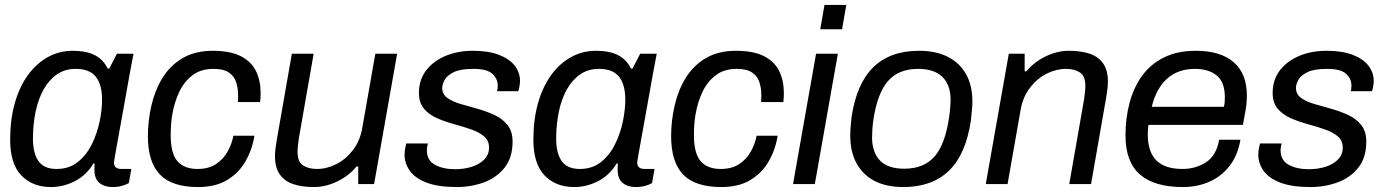

<svg xmlns="http://www.w3.org/2000/svg" viewBox="-20 -743 5598 775"><path d="M186 12Q111 12 66 -35Q21 -82 21 -179Q21 -261 40 -327.5Q59 -394 93.5 -441Q128 -488 174 -513Q220 -538 273 -538Q327 -538 361.5 -521Q396 -504 415 -466H421L452 -526H519Q519 -526 514.5 -503Q510 -480 503 -442Q496 -404 488 -358Q480 -312 471.5 -266Q463 -220 456 -180.5Q449 -141 444.5 -116Q440 -91 440 -88Q440 -74 447.5 -67.5Q455 -61 470 -61H510L500 -4Q492 1 474.5 6.5Q457 12 434 12Q402 12 381.5 -4.5Q361 -21 361 -59Q361 -72 362 -84.5Q363 -97 365 -124L403 -83H357Q329 -36 282.5 -12Q236 12 186 12ZM208 -61Q259 -61 294 -89Q329 -117 350.5 -160.5Q372 -204 382 -252Q392 -300 392 -341Q392 -401 367 -433Q342 -465 285 -465Q242 -465 209.5 -442.5Q177 -420 155.5 -381Q134 -342 123.5 -291Q113 -240 113 -184Q113 -124 135.5 -92.5Q158 -61 208 -61Z M780 12Q674 12 625.5 -38.5Q577 -89 577 -193Q577 -255 591 -316.5Q605 -378 635.5 -428Q666 -478 716.5 -508Q767 -538 839 -538Q910 -538 952.5 -516Q995 -494 1013.5 -455.5Q1032 -417 1032 -368Q1032 -359 1031.5 -349.5Q1031 -340 1030 -331H940Q941 -338 941 -345Q941 -352 941 -360Q941 -388 933 -412Q925 -436 903.5 -450.5Q882 -465 842 -465Q790 -465 756 -438.5Q722 -412 703 -371Q684 -330 676 -284Q672 -262 670.5 -240Q669 -218 669 -198Q669 -123 696.5 -92Q724 -61 777 -61Q822 -61 851.5 -80.5Q881 -100 898.5 -131Q916 -162 922 -195H1007Q998 -139 971 -92Q944 -45 897 -16.5Q850 12 780 12Z M1247 12Q1198 12 1163 0Q1128 -12 1109 -39.5Q1090 -67 1090 -112Q1090 -126 1092 -143Q1094 -160 1097 -177L1158 -526H1246L1186 -183Q1184 -168 1182.5 -154Q1181 -140 1181 -130Q1181 -90 1203 -75.5Q1225 -61 1259 -61Q1299 -61 1337.5 -80.5Q1376 -100 1404.5 -137Q1433 -174 1442 -225L1495 -526H1583L1490 0H1426V-71H1419Q1389 -34 1342 -11Q1295 12 1247 12Z M1824 12Q1748 12 1701.5 -6Q1655 -24 1634 -54Q1613 -84 1613 -118Q1613 -134 1616.5 -149Q1620 -164 1620 -164H1707Q1705 -156 1704 -148Q1703 -140 1703 -137Q1703 -96 1735.5 -78Q1768 -60 1817 -60Q1854 -60 1885 -70Q1916 -80 1935 -99.5Q1954 -119 1954 -147Q1954 -176 1933.5 -193Q1913 -210 1881 -221Q1849 -232 1812.5 -242Q1776 -252 1744 -266Q1712 -280 1691.5 -304Q1671 -328 1671 -368Q1671 -420 1699.5 -458Q1728 -496 1777.5 -517Q1827 -538 1889 -538Q1952 -538 1994.5 -521.5Q2037 -505 2058 -477.5Q2079 -450 2079 -416Q2079 -406 2076.5 -393Q2074 -380 2072 -375H1986Q1988 -381 1988.5 -386.5Q1989 -392 1989 -398Q1989 -425 1967.5 -445Q1946 -465 1891 -465Q1838 -465 1811 -451.5Q1784 -438 1774.5 -420Q1765 -402 1765 -388Q1765 -363 1785.5 -348Q1806 -333 1838.5 -323.5Q1871 -314 1907 -304Q1943 -294 1975.5 -279Q2008 -264 2028.5 -238.5Q2049 -213 2049 -171Q2049 -107 2017 -66.5Q1985 -26 1933.5 -7Q1882 12 1824 12Z M2298 12Q2223 12 2178 -35Q2133 -82 2133 -179Q2133 -261 2152 -327.5Q2171 -394 2205.5 -441Q2240 -488 2286 -513Q2332 -538 2385 -538Q2439 -538 2473.5 -521Q2508 -504 2527 -466H2533L2564 -526H2631Q2631 -526 2626.5 -503Q2622 -480 2615 -442Q2608 -404 2600 -358Q2592 -312 2583.5 -266Q2575 -220 2568 -180.5Q2561 -141 2556.5 -116Q2552 -91 2552 -88Q2552 -74 2559.5 -67.5Q2567 -61 2582 -61H2622L2612 -4Q2604 1 2586.5 6.5Q2569 12 2546 12Q2514 12 2493.5 -4.5Q2473 -21 2473 -59Q2473 -72 2474 -84.5Q2475 -97 2477 -124L2515 -83H2469Q2441 -36 2394.5 -12Q2348 12 2298 12ZM2320 -61Q2371 -61 2406 -89Q2441 -117 2462.5 -160.5Q2484 -204 2494 -252Q2504 -300 2504 -341Q2504 -401 2479 -433Q2454 -465 2397 -465Q2354 -465 2321.5 -442.5Q2289 -420 2267.5 -381Q2246 -342 2235.5 -291Q2225 -240 2225 -184Q2225 -124 2247.5 -92.5Q2270 -61 2320 -61Z M2892 12Q2786 12 2737.5 -38.5Q2689 -89 2689 -193Q2689 -255 2703 -316.5Q2717 -378 2747.5 -428Q2778 -478 2828.5 -508Q2879 -538 2951 -538Q3022 -538 3064.5 -516Q3107 -494 3125.5 -455.5Q3144 -417 3144 -368Q3144 -359 3143.5 -349.5Q3143 -340 3142 -331H3052Q3053 -338 3053 -345Q3053 -352 3053 -360Q3053 -388 3045 -412Q3037 -436 3015.5 -450.5Q2994 -465 2954 -465Q2902 -465 2868 -438.5Q2834 -412 2815 -371Q2796 -330 2788 -284Q2784 -262 2782.5 -240Q2781 -218 2781 -198Q2781 -123 2808.5 -92Q2836 -61 2889 -61Q2934 -61 2963.5 -80.5Q2993 -100 3010.5 -131Q3028 -162 3034 -195H3119Q3110 -139 3083 -92Q3056 -45 3009 -16.5Q2962 12 2892 12Z M3181 0 3274 -526H3362L3269 0ZM3291 -625 3308 -723H3396L3379 -625Z M3626 12Q3558 12 3510.5 -12.5Q3463 -37 3437.5 -83.5Q3412 -130 3412 -196Q3412 -212 3413.5 -230Q3415 -248 3417 -269Q3437 -405 3505 -471.5Q3573 -538 3690 -538Q3758 -538 3806 -513.5Q3854 -489 3879.5 -443.5Q3905 -398 3905 -333Q3905 -316 3903 -298Q3901 -280 3899 -257Q3879 -121 3811 -54.5Q3743 12 3626 12ZM3630 -62Q3709 -62 3752 -111Q3795 -160 3811 -269Q3814 -290 3815.5 -309Q3817 -328 3817 -343Q3816 -402 3783 -433.5Q3750 -465 3686 -465Q3607 -465 3564 -415.5Q3521 -366 3505 -257Q3502 -236 3501 -217Q3500 -198 3500 -183Q3502 -124 3534 -93Q3566 -62 3630 -62Z M3959 0 4052 -526H4116V-455H4123Q4153 -492 4200 -515Q4247 -538 4295 -538Q4344 -538 4379 -526Q4414 -514 4433 -486.5Q4452 -459 4452 -414Q4452 -400 4450 -383Q4448 -366 4445 -349L4384 0H4296L4356 -343Q4358 -358 4359.5 -372Q4361 -386 4361 -396Q4361 -436 4339 -450.5Q4317 -465 4283 -465Q4243 -465 4204.5 -445.5Q4166 -426 4137.5 -389Q4109 -352 4100 -301L4047 0Z M4755 12Q4639 12 4581 -39Q4523 -90 4523 -196Q4523 -266 4539.5 -328Q4556 -390 4590 -437Q4624 -484 4678 -511Q4732 -538 4807 -538Q4906 -538 4959.5 -492Q5013 -446 5013 -357Q5013 -340 5011 -321.5Q5009 -303 5005 -283L4997 -239H4616Q4614 -228 4613.5 -219Q4613 -210 4613 -201Q4613 -130 4647.5 -95.5Q4682 -61 4753 -61Q4806 -61 4848 -88Q4890 -115 4901 -179H4987Q4976 -115 4942.5 -72.5Q4909 -30 4860.5 -9Q4812 12 4755 12ZM4629 -312H4920Q4923 -322 4923.5 -332Q4924 -342 4924 -351Q4924 -412 4891 -438.5Q4858 -465 4804 -465Q4735 -465 4691 -425.5Q4647 -386 4629 -312Z M5270 12Q5194 12 5147.5 -6Q5101 -24 5080 -54Q5059 -84 5059 -118Q5059 -134 5062.5 -149Q5066 -164 5066 -164H5153Q5151 -156 5150 -148Q5149 -140 5149 -137Q5149 -96 5181.5 -78Q5214 -60 5263 -60Q5300 -60 5331 -70Q5362 -80 5381 -99.5Q5400 -119 5400 -147Q5400 -176 5379.5 -193Q5359 -210 5327 -221Q5295 -232 5258.5 -242Q5222 -252 5190 -266Q5158 -280 5137.5 -304Q5117 -328 5117 -368Q5117 -420 5145.5 -458Q5174 -496 5223.5 -517Q5273 -538 5335 -538Q5398 -538 5440.5 -521.5Q5483 -505 5504 -477.5Q5525 -450 5525 -416Q5525 -406 5522.5 -393Q5520 -380 5518 -375H5432Q5434 -381 5434.5 -386.5Q5435 -392 5435 -398Q5435 -425 5413.5 -445Q5392 -465 5337 -465Q5284 -465 5257 -451.5Q5230 -438 5220.5 -420Q5211 -402 5211 -388Q5211 -363 5231.5 -348Q5252 -333 5284.5 -323.5Q5317 -314 5353 -304Q5389 -294 5421.5 -279Q5454 -264 5474.5 -238.5Q5495 -213 5495 -171Q5495 -107 5463 -66.5Q5431 -26 5379.5 -7Q5328 12 5270 12Z"/></svg>

Font: Archivo VF Beta
Style: Italic
Weight: 400
Italic angle: -10°
Designer: Hector Gatti
Foundry: Omnibus-Type
Version: Version 1.002